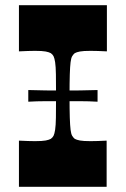

<svg xmlns="http://www.w3.org/2000/svg" viewBox="-20 -720 484 740"><path d="M53 0V-178Q73 -177 88 -176.5Q103 -176 115 -176Q143 -176 156 -178.5Q169 -181 176 -185Q183 -190 186.5 -197Q190 -204 192.5 -220Q195 -236 195.5 -267Q196 -298 196 -350Q196 -402 195.5 -433Q195 -464 192.5 -480Q190 -496 186.5 -503Q183 -510 176 -515Q169 -519 156 -521.5Q143 -524 115 -524Q103 -524 88 -523.5Q73 -523 53 -522V-700H392V-522Q373 -523 357.5 -523.5Q342 -524 329 -524Q301 -524 288 -521.5Q275 -519 268 -515Q262 -510 258 -503Q254 -496 252 -480Q250 -464 249 -433Q248 -402 248 -350Q248 -298 249 -267Q250 -236 252 -220Q254 -204 258 -197Q262 -190 268 -185Q275 -181 288 -178.5Q301 -176 329 -176Q341 -176 356.5 -176.5Q372 -177 391 -178V0ZM89 -328V-373Q122 -372 155.5 -371.5Q189 -371 222 -371Q256 -371 289 -371.5Q322 -372 356 -373V-328Q322 -330 289 -330Q256 -330 222 -330Q189 -330 155.5 -330Q122 -330 89 -328Z"/></svg>

Font: Ojuju ExtraLight
Style: Bold
Weight: 700
Version: Version 1.000